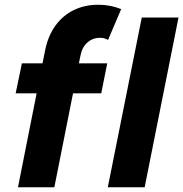

<svg xmlns="http://www.w3.org/2000/svg" viewBox="-20 -794 777 814"><path d="M581.1 -719.7H736.8L593.3 0H437ZM72.8 -525.4H160.2L171.4 -581.1Q183.6 -641.6 214.8 -685.1Q246.1 -728.5 292.7 -751.2Q339.4 -773.9 396.5 -773.9Q448.2 -773.9 493.7 -755.4L438 -624.5Q423.3 -633.8 403.8 -633.8Q373.5 -633.8 350.8 -614Q328.1 -594.2 321.3 -559.1L314.5 -525.4H434.6L409.2 -398.4H289.6L210.4 0H56.2L135.3 -398.4H46.4Z"/></svg>

Font: Reddit Sans Chocolate ExBold
Style: Italic
Weight: 800
Italic angle: -11.25°
Designer: Stephen Hutchings
Version: Version 1.013